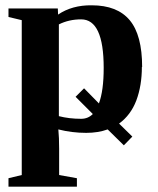

<svg xmlns="http://www.w3.org/2000/svg" viewBox="-20 -491 596 724"><path d="M516 -238 515 -239Q515 -168 494 -112Q473 -57 429 -25L479 24L447 57L386 -3Q350 10 305 10Q251 10 200 -3Q203 28 203 69V169L270 181V213H12V181L62 169V-415L12 -427V-459H198L199 -436Q252 -472 326 -471Q422 -471 469 -415Q516 -359 516 -238ZM297 -158 353 -101Q371 -149 371 -235Q371 -418 286 -418Q240 -418 202 -399V-53Q241 -43 286 -43Q312 -43 330 -61L265 -126Z"/></svg>

Font: Libra Serif Modern
Style: Bold
Weight: 700
Designer: Stefan Peev, Context Ltd
Foundry: Ascender Corporation
Version: Version 1.000